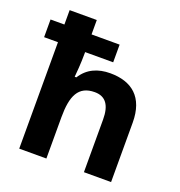

<svg xmlns="http://www.w3.org/2000/svg" viewBox="-136 -875 929 990"><g transform="rotate(20 328.5 -380.0)"><path d="M227 -760H78V-681H2V-584H78V0H227V-227C227 -343 255 -407 345 -407C405 -407 433 -367 433 -289V0H582V-326C582 -466 505 -526 387 -526C319 -526 264 -502 229 -446H220C222 -466 227 -521 227 -575V-584H381V-681H227Z"/></g></svg>

Font: Noto Sans Arabic UI
Style: Bold
Weight: 700
Designer: Monotype Design Team, Nadine Chahine and Nizar Qandah
Foundry: Monotype Imaging Inc.
Version: Version 2.010